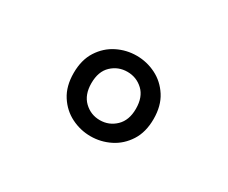

<svg xmlns="http://www.w3.org/2000/svg" viewBox="-61 -866 735 620"><g transform="rotate(30 306.0 -556.0)"><path d="M306 -406Q268 -406 234 -423Q200 -440 178.5 -473.5Q157 -507 157 -556Q157 -605 178.5 -638.5Q200 -672 234 -689Q268 -706 306 -706Q344 -706 378 -689Q412 -672 433.5 -638.5Q455 -605 455 -556Q455 -507 433.5 -473.5Q412 -440 378 -423Q344 -406 306 -406ZM306 -466Q340 -466 364.5 -489.5Q389 -513 389 -556Q389 -600 364.5 -623Q340 -646 306 -646Q272 -646 247.5 -623Q223 -600 223 -556Q223 -513 247.5 -489.5Q272 -466 306 -466Z"/></g></svg>

Font: Space Mono
Style: Regular
Weight: 400
Monospace: yes
Designer: Colophon Foundry + Benjamin Critton
Foundry: Colophon Foundry & Benjamin Critton
Version: Version 1.003; ttfautohint (v1.8.4.7-5d5b)